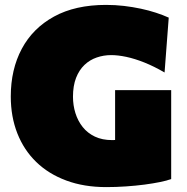

<svg xmlns="http://www.w3.org/2000/svg" viewBox="-20 -749 765 784"><path d="M414 15Q323 15 250.8 -11.8Q178.5 -38.5 128 -87.5Q77.5 -136.5 50.8 -204.5Q24 -272.5 24 -355Q24 -465.5 69 -549.8Q114 -634 200.8 -681.5Q287.5 -729 413 -729Q450.5 -729 486.5 -724.8Q522.5 -720.5 555.2 -713.5Q588 -706.5 617 -697Q646 -687.5 669 -677L652 -453Q609 -478 569.5 -493.8Q530 -509.5 495.8 -516.8Q461.5 -524 434 -524Q403 -524 374.8 -514.2Q346.5 -504.5 324.8 -483.8Q303 -463 290.5 -430.8Q278 -398.5 278 -354Q278 -319 288 -287Q298 -255 317.8 -230.2Q337.5 -205.5 367.5 -191.2Q397.5 -177 437 -177Q471 -177 498.8 -180Q526.5 -183 551 -189.8Q575.5 -196.5 599.8 -206.8Q624 -217 650 -231L679 -18Q662.5 -11.5 634.2 -5.8Q606 0 570 4.8Q534 9.5 494 12.2Q454 15 414 15ZM450 -13Q450 -71.5 450 -116.8Q450 -162 450 -207Q450 -259 450 -299Q450 -339 450 -381H679Q679 -339 679 -299Q679 -259 679 -207Q679 -162 679 -117.5Q679 -73 679 -18Z"/></svg>

Font: Commissioner Thin Black
Style: Regular
Weight: 900
Version: Version 1.000